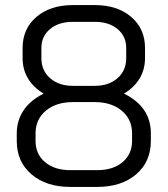

<svg xmlns="http://www.w3.org/2000/svg" viewBox="-20 -728 660 756"><path d="M46 -173V-203Q46 -253 72.5 -293Q99 -333 151 -359V-360Q111 -384 90 -419.5Q69 -455 69 -499V-539Q69 -615 123.5 -661.5Q178 -708 267 -708H353Q442 -708 496.5 -661.5Q551 -615 551 -539V-499Q551 -455 530 -419.5Q509 -384 469 -360V-359Q574 -307 574 -203V-173Q574 -91 516 -41.5Q458 8 363 8H257Q162 8 104 -41.5Q46 -91 46 -173ZM353 -390Q408 -390 442.5 -420Q477 -450 477 -499V-539Q477 -585 443 -613.5Q409 -642 353 -642H267Q211 -642 177 -613.5Q143 -585 143 -539V-499Q143 -450 177.5 -420Q212 -390 267 -390ZM363 -58Q425 -58 462.5 -89.5Q500 -121 500 -173V-203Q500 -258 459.5 -292Q419 -326 353 -326H267Q201 -326 160.5 -292Q120 -258 120 -203V-173Q120 -121 157.5 -89.5Q195 -58 257 -58Z"/></svg>

Font: Bai Jamjuree
Style: Regular
Weight: 400
Designer: Katatrad Aksorn Co.,Ltd.
Foundry: Cadson Demak Co.,Ltd.
Version: Version 1.000; ttfautohint (v1.6)